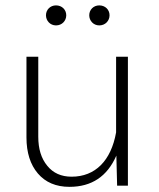

<svg xmlns="http://www.w3.org/2000/svg" viewBox="-20 -706 603 730"><path d="M154.8 -647.9C154.8 -627 170.9 -609.4 192.9 -609.4C215.8 -609.4 231.9 -627 231.9 -647.9C231.9 -668.9 215.8 -685.5 192.9 -685.5C170.9 -685.5 154.8 -668.9 154.8 -647.9ZM319.3 -647.9C319.3 -627 335.4 -609.4 357.4 -609.4C380.4 -609.4 396.5 -627 396.5 -647.9C396.5 -668.9 380.4 -685.5 357.4 -685.5C335.4 -685.5 319.3 -668.9 319.3 -647.9ZM80.6 -183.6C80.6 -126 95.2 -80.1 124 -46.4C152.8 -12.7 192.9 4.4 244.1 4.4C328.6 4.4 387.7 -35.2 422.4 -114.3L425.3 0H466.3V-490.2H421.4V-202.6C402.3 -95.2 342.3 -34.2 252.4 -34.2C212.9 -34.2 182.1 -47.9 159.7 -75.7C136.7 -103.5 125.5 -140.1 125.5 -186.5V-490.2H80.6Z"/></svg>

Font: Estedad ExtraLight
Style: Regular
Weight: 200
Designer: Amin Abedi
Version: Version 7.3